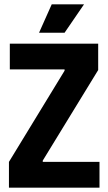

<svg xmlns="http://www.w3.org/2000/svg" viewBox="-20 -860 497 880"><path d="M21 0V-118L276 -536V-542H25V-660H430V-539L176 -124V-118H436V0ZM276 -710H159L217 -840H365Z"/></svg>

Font: Bricolage Grotesque 72pt SemiCondensed
Style: Bold
Weight: 700
Width: 4
Designer: Mathieu Triay
Foundry: Atelier Triay
Version: Version 1.001;gftools[0.9.33.dev8+g029e19f]